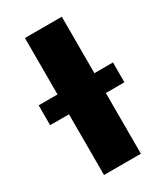

<svg xmlns="http://www.w3.org/2000/svg" viewBox="-236 -805 761 883"><g transform="rotate(-30 144.5 -364.0)"><path d="M243.2 -727.5V0H47.4V-727.5ZM-52.7 -322.3V-427.7H341.8V-322.3Z"/></g></svg>

Font: Inter 20pt Black
Style: Regular
Weight: 900
Version: Version 4.001;git-66647c0bb